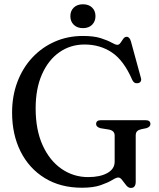

<svg xmlns="http://www.w3.org/2000/svg" viewBox="-20 -886 763 921"><path d="M631 -14.5Q631 15.5 608 15.5Q595.5 15.5 585.5 3Q575.5 -9.5 566.2 -22Q557 -34.5 547.5 -34.5Q537.5 -34.5 517.8 -22.2Q498 -10 463 2.2Q428 14.5 373 14.5Q270 14.5 194.8 -31.8Q119.5 -78 78.8 -159.2Q38 -240.5 38 -346Q38 -426 63.5 -493.2Q89 -560.5 135 -609.8Q181 -659 242.8 -686.2Q304.5 -713.5 377.5 -713.5Q430.5 -713.5 463.8 -702.8Q497 -692 515.5 -681.5Q534 -671 543 -671Q551.5 -671 558 -680.5Q564.5 -690 571.2 -699.8Q578 -709.5 588 -709.5Q601.5 -709.5 608 -687.5L656 -512Q659 -502.5 654.8 -495.2Q650.5 -488 641 -487Q623 -484 614.5 -502.5Q574 -596 517 -634.2Q460 -672.5 385.5 -672.5Q318 -672.5 265 -635.5Q212 -598.5 181.5 -529.8Q151 -461 151 -366Q151 -263 184.5 -189.2Q218 -115.5 275.2 -76Q332.5 -36.5 403 -36.5Q460 -36.5 495 -56Q530 -75.5 530 -110.5V-236Q530 -259 502.5 -264.5L462 -271Q441 -277 441 -291Q441 -309.5 464.5 -309.5H678Q701.5 -309.5 701.5 -291Q701.5 -278 683.5 -271.5L657 -266Q644 -263 637.5 -256.2Q631 -249.5 631 -236ZM378 -751Q350.5 -751 334 -767Q317.5 -783 317.5 -808.5Q317.5 -834 334 -849.8Q350.5 -865.5 378 -865.5Q405.5 -865.5 421.8 -849.8Q438 -834 438 -808.5Q438 -783.5 421.8 -767.2Q405.5 -751 378 -751Z"/></svg>

Font: Fraunces 72pt Soft
Style: Regular
Weight: 400
Version: Version 1.000;[b76b70a41]